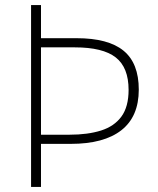

<svg xmlns="http://www.w3.org/2000/svg" viewBox="-20 -734 620 754"><path d="M525 -382Q525 -276 456.5 -222.5Q388 -169 258 -169H141V0H102V-714H141V-584H281Q405 -584 465 -535Q525 -486 525 -382ZM253 -205Q325 -205 377 -221.5Q429 -238 457 -276.5Q485 -315 485 -381Q485 -469 434.5 -508.5Q384 -548 274 -548H141V-205Z"/></svg>

Font: Noto Sans Lao Looped ExtraLight
Style: Regular
Weight: 200
Designer: Mark Frömberg, Ben Mitchell
Foundry: The Fontpad Ltd
Version: Version 1.002; ttfautohint (v1.8.4.7-5d5b)